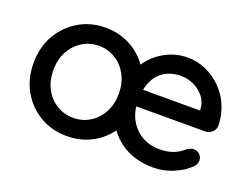

<svg xmlns="http://www.w3.org/2000/svg" viewBox="-89 -721 1192 913"><g transform="rotate(20 507.0 -264.0)"><path d="M574 -263Q574 -183 539 -121.5Q504 -60 444 -25Q384 10 309 10Q234 10 174 -25Q114 -60 78.5 -121.5Q43 -183 43 -263Q43 -344 78.5 -405.5Q114 -467 174 -502.5Q234 -538 309 -538Q384 -538 444 -502.5Q504 -467 539 -405.5Q574 -344 574 -263ZM474 -263Q474 -318 452 -358.5Q430 -399 392.5 -422.5Q355 -446 309 -446Q263 -446 225 -422.5Q187 -399 165 -358.5Q143 -318 143 -263Q143 -210 165 -169Q187 -128 225 -105Q263 -82 309 -82Q355 -82 392.5 -105Q430 -128 452 -169Q474 -210 474 -263ZM747 10Q664 10 603 -24.5Q542 -59 508.5 -119.5Q475 -180 475 -258Q475 -346 510.5 -408.5Q546 -471 603 -504.5Q660 -538 724 -538Q773 -538 817 -518.5Q861 -499 895.5 -464.5Q930 -430 950 -383.5Q970 -337 971 -282Q970 -262 955 -249Q940 -236 920 -236H531L507 -321H883L864 -303V-328Q862 -363 841 -389.5Q820 -416 789 -430.5Q758 -445 724 -445Q694 -445 666.5 -435.5Q639 -426 617.5 -405Q596 -384 583.5 -349.5Q571 -315 571 -264Q571 -209 594 -168Q617 -127 656 -104.5Q695 -82 742 -82Q779 -82 803 -89.5Q827 -97 843 -108Q859 -119 871 -129Q886 -138 901 -138Q919 -138 931 -125.5Q943 -113 943 -96Q943 -74 921 -56Q894 -30 846.5 -10Q799 10 747 10Z"/></g></svg>

Font: Quicksand SemiBold
Style: Regular
Weight: 600
Designer: Andrew Paglinawan
Foundry: Andrew Paglinawan
Version: Version 3.006